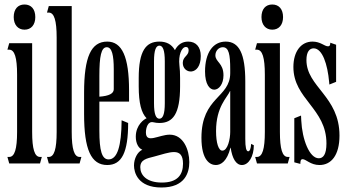

<svg xmlns="http://www.w3.org/2000/svg" viewBox="-20 -727 1547 854"><path d="M21 0H158L166 -29H158C134 -29 123 -64 123 -140V-535H21L13 -506H21C45 -506 56 -471 56 -395V-140C56 -64 45 -29 21 -29H13ZM41 -651C41 -617 60 -595 89 -595C119 -595 137 -617 137 -651C137 -686 119 -707 89 -707C59 -707 41 -686 41 -651Z M197 0H334L342 -29H334C310 -29 299 -64 299 -140V-700H197L189 -671H197C221 -671 232 -636 232 -560V-140C232 -64 221 -29 197 -29H189Z M550 -180 521 -192C520 -77 502 -18 463 -18C433 -18 422 -57 422 -146V-275H554V-325C554 -474 523 -542 457 -542C385 -542 354 -474 354 -315V-220C354 -62 385 7 457 7C522 7 550 -50 550 -180ZM422 -297V-389C422 -477 430 -517 455 -517C478 -517 486 -481 486 -419V-330C486 -311 465 -300 422 -297Z M665 -268V-454C665 -505 674 -524 689 -524C704 -524 713 -505 713 -454V-268C713 -218 704 -199 689 -199C674 -199 665 -218 665 -268ZM576 9C576 40 593 107 698 107C802 107 822 42 822 -6C822 -60 796 -128 735 -128C687 -128 629 -86 629 -138C629 -157 637 -190 663 -183C671 -181 680 -180 689 -180C749 -180 781 -220 781 -343V-380C781 -402 780 -421 778 -437C773 -480 787 -518 807 -518C815 -518 819 -513 819 -503C819 -478 793 -476 793 -447C793 -396 873 -387 873 -478C873 -518 852 -542 817 -542C791 -542 771 -529 758 -504C743 -531 719 -542 689 -542C629 -542 597 -501 597 -380V-343C597 -268 609 -224 632 -201C622 -197 584 -172 584 -119C584 -89 596 -68 613 -61C591 -51 576 -21 576 9ZM604 17C604 -17 632 -22 667 -31C732 -48 794 -77 794 1C794 50 770 85 700 85C631 85 604 51 604 17Z M1004 -419V-402C1004 -291 876 -297 876 -114C876 -13 915 7 940 7C963 7 990 -10 1005 -70H1006C1013 -22 1030 7 1056 7C1086 7 1109 -31 1109 -81L1097 -87C1096 -66 1091 -54 1084 -54C1075 -54 1071 -71 1071 -110V-365C1071 -487 1044 -542 984 -542C927 -542 892 -492 892 -409C892 -295 974 -313 974 -392C974 -447 938 -451 938 -481C938 -500 952 -517 971 -517C998 -517 1004 -484 1004 -419ZM941 -144C941 -253 991 -293 1003 -322H1004V-140C1004 -109 993 -57 969 -57C952 -57 941 -91 941 -144Z M1123 0H1260L1268 -29H1260C1236 -29 1225 -64 1225 -140V-535H1123L1115 -506H1123C1147 -506 1158 -471 1158 -395V-140C1158 -64 1147 -29 1123 -29H1115ZM1143 -651C1143 -617 1162 -595 1191 -595C1221 -595 1239 -617 1239 -651C1239 -686 1221 -707 1191 -707C1161 -707 1143 -686 1143 -651Z M1343 -460C1343 -340 1490 -299 1490 -124C1490 -36 1453 7 1401 7C1361 7 1341 -19 1326 -19C1316 -19 1316 -7 1316 2L1289 -5V-201L1319 -213L1320 -191C1324 -107 1356 -23 1398 -23C1417 -23 1432 -39 1432 -89C1432 -245 1285 -286 1285 -429C1285 -498 1319 -542 1370 -542C1406 -542 1423 -521 1439 -521C1449 -521 1449 -531 1449 -537L1475 -528V-363L1445 -351L1444 -362C1437 -441 1414 -512 1375 -512C1357 -512 1343 -497 1343 -460Z"/></svg>

Font: Americaine Condensed
Style: Regular
Weight: 400
Width: 3
Designer: Alan Madić
Foundry: ESAD Valence
Version: Version 0.001;Glyphs 3.1.2 (3151)